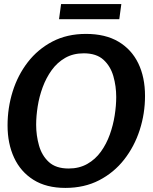

<svg xmlns="http://www.w3.org/2000/svg" viewBox="-20 -909 747 940"><path d="M300 11Q207 11 144 -28.5Q81 -68 49 -137Q17 -206 17 -295Q17 -381 42 -461Q67 -541 116 -604.5Q165 -668 236.5 -705.5Q308 -743 401 -743Q496 -743 560 -705Q624 -667 657 -599Q690 -531 690 -439Q690 -353 664 -272.5Q638 -192 588 -128Q538 -64 465.5 -26.5Q393 11 300 11ZM316 -84Q368 -84 407.5 -106.5Q447 -129 474 -166.5Q501 -204 517.5 -250Q534 -296 541.5 -344Q549 -392 549 -434Q549 -487 535 -536Q521 -585 486.5 -616.5Q452 -648 390 -648Q338 -648 299 -625.5Q260 -603 233 -565.5Q206 -528 189 -482Q172 -436 164.5 -388Q157 -340 157 -298Q157 -246 171 -196.5Q185 -147 219.5 -115.5Q254 -84 316 -84ZM279 -889H574L564 -815H269Z"/></svg>

Font: Rosario
Style: Bold Italic
Weight: 700
Italic angle: -8.05°
Designer: Hector Gatti
Foundry: Omnibus Type
Version: Version 1.101; ttfautohint (v1.8.1.43-b0c9)